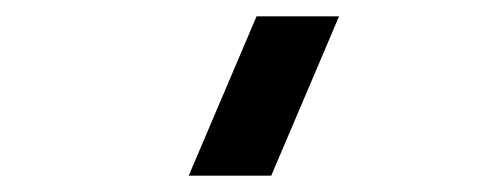

<svg xmlns="http://www.w3.org/2000/svg" viewBox="-20 -1010 595 235"><path d="M211 -795H312L395 -990H294Z"/></svg>

Font: Manrope ExtraBold
Style: Regular
Weight: 800
Designer: Mikhail Sharanda
Foundry: Mikhail Sharanda
Version: Version 4.505